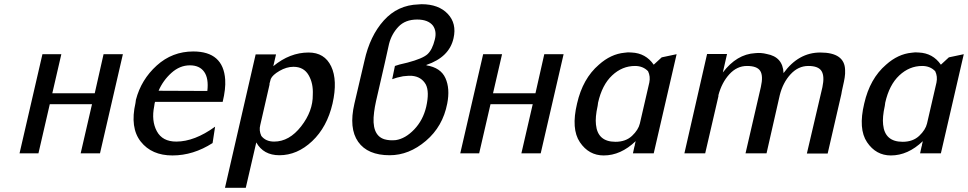

<svg xmlns="http://www.w3.org/2000/svg" viewBox="-20 -730 4608 914"><path d="M73 0 182 -472H272L229 -286H431L473 -472H565L456 0H364L418 -234H217L163 0Z M625 -240Q625 -245 627 -255Q652 -351 726 -418Q800 -485 900 -485Q1043 -485 1052 -351Q1055 -307 1040 -245H718Q716 -240 714 -224Q700 -155 726.5 -105.5Q753 -56 819 -56Q906 -56 1004 -127L992 -49Q900 10 801 10Q702 10 650 -56Q598 -122 625 -240ZM735 -298 967 -297Q974 -357 952 -388Q930 -419 884 -419Q836 -419 796 -383Q756 -347 735 -298Z M1051 164 1197 -471H1294L1281 -415Q1360 -480 1449 -480Q1525 -480 1556.5 -414Q1588 -348 1563 -237Q1537 -125 1466 -58Q1395 9 1310 9Q1234 9 1200 -52L1150 164ZM1269 -354Q1265 -340 1263 -332V-330V-327L1219 -135Q1212 -109 1224 -83Q1245 -56 1285 -56Q1357 -56 1413.5 -128.5Q1470 -201 1469 -279Q1472 -333 1449 -372.5Q1426 -412 1377 -412Q1344 -412 1310.5 -392.5Q1277 -373 1269 -354Z M1667 -236 1715 -441Q1741 -559 1807 -632.5Q1873 -706 1972 -709H1971Q1976 -710 1987 -710Q2068 -710 2111.5 -664Q2155 -618 2139 -548Q2119 -458 2010 -421V-419Q2078 -408 2100.5 -358Q2123 -308 2109 -237Q2088 -128 2007.5 -59.5Q1927 9 1835 9Q1730 9 1685 -55Q1640 -119 1667 -236ZM1847 -353 1860 -416Q1875 -422 1920 -432Q1992 -451 2015 -472Q2038 -493 2050 -542Q2060 -581 2041 -608Q2018 -637 1966 -637Q1909 -637 1876.5 -602.5Q1844 -568 1832 -521L1812 -431L1770 -248Q1764 -221 1761 -197Q1746 -87 1810 -67Q1834 -60 1864 -63Q1910 -70 1952 -114Q1994 -158 2009 -222Q2025 -293 2007 -328Q1986 -365 1941 -369Q1924 -370 1899 -367Q1867 -361 1847 -353Z M2171 0 2280 -472H2370L2327 -286H2529L2571 -472H2663L2554 0H2462L2516 -234H2315L2261 0Z M2727 -237Q2754 -356 2831 -422Q2888 -473 2953 -479Q2969 -482 2987 -480Q3054 -477 3092 -422L3130 -457L3201 -472L3092 0H2993L3000 -32Q3002 -36 3002 -41L3006 -58Q2935 10 2854 10Q2783 10 2740.5 -53Q2698 -116 2727 -237ZM2827 -241Q2827 -238 2826 -233Q2825 -228 2825 -226Q2813 -172 2817 -137Q2825 -55 2910 -55Q2959 -55 2989 -83.5Q3019 -112 3026 -142L3071 -337Q3077 -366 3065 -391Q3041 -416 3003 -416Q2942 -416 2894 -371Q2846 -326 2827 -241Z M3238 0 3346 -473H3441L3421 -385Q3487 -472 3575 -477Q3603 -480 3630 -473Q3707 -459 3710 -382Q3781 -480 3885 -480Q4001 -480 4003 -397Q4004 -379 4001 -360.5Q3998 -342 3992.5 -318.5Q3987 -295 3985 -281L3920 1H3821L3895 -315Q3906 -367 3891 -391.5Q3876 -416 3828 -416Q3780 -416 3743.5 -376.5Q3707 -337 3692 -277L3629 0H3529L3602 -316Q3614 -369 3599 -392.5Q3584 -416 3536 -416Q3488 -416 3452 -376.5Q3416 -337 3400 -277V-272L3337 0Z M4094 -237Q4121 -356 4198 -422Q4255 -473 4320 -479Q4336 -482 4354 -480Q4421 -477 4459 -422L4497 -457L4568 -472L4459 0H4360L4367 -32Q4369 -36 4369 -41L4373 -58Q4302 10 4221 10Q4150 10 4107.5 -53Q4065 -116 4094 -237ZM4194 -241Q4194 -238 4193 -233Q4192 -228 4192 -226Q4180 -172 4184 -137Q4192 -55 4277 -55Q4326 -55 4356 -83.5Q4386 -112 4393 -142L4438 -337Q4444 -366 4432 -391Q4408 -416 4370 -416Q4309 -416 4261 -371Q4213 -326 4194 -241Z"/></svg>

Font: Coval
Style: Italic
Weight: 400
Foundry: Context Ltd
Version: Version 001.000